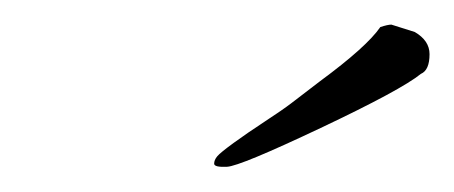

<svg xmlns="http://www.w3.org/2000/svg" viewBox="-20 -424 369 156"><path d="M298 -404 317 -398Q329 -391 329 -380Q329 -367 322 -364Q306 -351 240.5 -320Q175 -289 164.5 -288.5Q154 -288 154 -291Q154 -294 156.5 -297Q159 -300 170 -308Q181 -316 195.5 -325.5Q210 -335 216.5 -340Q223 -345 240 -358Q278 -386 289 -402Q295 -404 298 -404Z"/></svg>

Font: Allura
Style: Regular
Weight: 400
Designer: Robert E. Leuschke
Foundry: Robert E. Leuschke
Version: Version 1.004